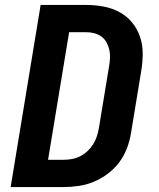

<svg xmlns="http://www.w3.org/2000/svg" viewBox="-20 -755 640 775"><path d="M23 0 144 -735H328Q364 -735 398.5 -728.5Q433 -722 462.5 -706Q492 -690 513 -664.5Q534 -639 545 -607Q556 -575 556 -539.5Q556 -504 550 -468L509 -219Q504 -188 493 -158Q482 -128 462.5 -101.5Q443 -75 416 -54.5Q389 -34 359 -21.5Q329 -9 298 -4.5Q267 0 237 0ZM174 -110H236Q253 -110 270 -113Q287 -116 303 -124Q319 -132 332.5 -144.5Q346 -157 355.5 -172Q365 -187 370.5 -203.5Q376 -220 379 -237L420 -486Q423 -503 424 -520Q425 -537 421.5 -553Q418 -569 410.5 -583Q403 -597 390.5 -606.5Q378 -616 362 -620.5Q346 -625 329 -625H259Z"/></svg>

Font: Iosevka Extrabold Extended
Style: Italic
Weight: 800
Width: 7
Italic angle: -9°
Monospace: yes
Designer: Belleve Invis
Foundry: Belleve Invis
Version: Version 32.5.0; ttfautohint (v1.8.4)